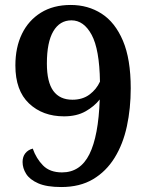

<svg xmlns="http://www.w3.org/2000/svg" viewBox="-20 -744 599 774"><path d="M227 10Q168 10 134 -5Q100 -20 85.5 -43Q71 -66 71 -91Q71 -112 82 -126Q93 -140 112 -145Q126 -105 153.5 -77Q181 -49 230 -49Q304 -49 340.5 -122.5Q377 -196 382 -343Q360 -315 324.5 -295Q289 -275 238 -275Q152 -275 97 -327Q42 -379 42 -480Q42 -553 68.5 -607.5Q95 -662 145 -693Q195 -724 265 -724Q335 -724 389.5 -689Q444 -654 475.5 -580Q507 -506 507 -388Q507 -307 491.5 -235Q476 -163 442 -108Q408 -53 355 -21.5Q302 10 227 10ZM272 -342Q313 -342 341 -363Q369 -384 383 -415Q381 -545 349.5 -603.5Q318 -662 268 -662Q221 -662 195 -618Q169 -574 169 -488Q169 -413 195 -377.5Q221 -342 272 -342Z"/></svg>

Font: Noto Serif Khojki
Style: Bold
Weight: 700
Version: Version 2.003